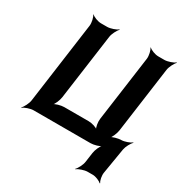

<svg xmlns="http://www.w3.org/2000/svg" viewBox="-209 -896 1195 1252"><g transform="rotate(30 388.5 -270.0)"><path d="M148 -661 64 -50C61 -26 42 11 28 24L29 26C44 14 83 0 107 0H536C560 0 601 -11 615 -24L614 -26C599 -14 582 26 579 50L569 121C566 145 547 182 533 195L535 197C550 185 589 171 613 171H652C674 171 708 185 718 197L721 194C711 182 704 145 708 123L740 -70C744 -93 763 -129 777 -141L776 -144C761 -132 723 -118 700 -118C677 -118 636 -107 622 -95L625 -92C639 -104 655 -144 658 -167L726 -661C729 -685 748 -722 762 -735L760 -737C745 -725 706 -711 682 -711H635C611 -711 576 -725 565 -737L563 -735C573 -722 582 -685 579 -661L511 -168C508 -144 514 -104 525 -92L527 -94C517 -107 478 -118 454 -118H270C246 -118 205 -107 191 -94L193 -92C208 -104 224 -144 227 -168L295 -661C298 -685 317 -722 331 -735L329 -737C314 -725 275 -711 251 -711H204C180 -711 145 -725 134 -737L132 -735C142 -722 151 -685 148 -661Z"/></g></svg>

Font: Asimov
Style: EdgeIt
Weight: 500
Designer: Google
Version: Version 2.000980: 2014